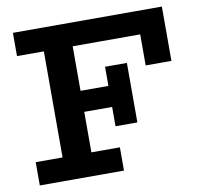

<svg xmlns="http://www.w3.org/2000/svg" viewBox="-77 -768 893 850"><g transform="rotate(-10 369.5 -343.0)"><path d="M588.4 -441.8V-581.4H34.6V-686H704.2V-441.8ZM34.6 0V-104.6H413V0ZM155.3 -57.9V-626.1H284.9V-57.9ZM207.3 -286.6V-381.2H464.5V-286.6ZM410.2 -199.8V-467.2H508.4V-199.8Z"/></g></svg>

Font: BioRhyme ExtraBold
Style: Regular
Weight: 800
Designer: Aoife Mooney
Foundry: Aoife Mooney Type
Version: Version 1.600;gftools[0.9.33]